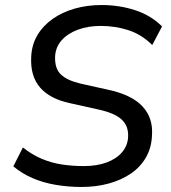

<svg xmlns="http://www.w3.org/2000/svg" viewBox="-20 -734 679 763"><path d="M304 9Q251 9 201 0.5Q151 -8 108.5 -26.5Q66 -45 33 -73L71 -148Q106 -120 144.5 -103.5Q183 -87 225 -80.5Q267 -74 313 -74Q365 -74 404 -88.5Q443 -103 465 -129Q487 -155 489 -188Q491 -218 479 -239.5Q467 -261 440 -275.5Q413 -290 366 -300L258 -324Q178 -341 139 -386.5Q100 -432 104 -508Q106 -556 128.5 -594Q151 -632 189.5 -659Q228 -686 277.5 -700Q327 -714 384 -714Q454 -714 517 -693.5Q580 -673 624 -629L585 -555Q543 -597 490.5 -614Q438 -631 380 -631Q330 -631 289.5 -616Q249 -601 225 -574Q201 -547 199 -510Q197 -463 221 -439Q245 -415 299 -402L407 -378Q502 -358 545.5 -312Q589 -266 584 -196Q582 -146 559.5 -107.5Q537 -69 499 -43.5Q461 -18 411.5 -4.5Q362 9 304 9Z"/></svg>

Font: Nunito Sans 10pt Medium
Style: Italic
Weight: 500
Italic angle: -9°
Designer: Vernon Adams
Foundry: Vernon Adams
Version: Version 3.101;gftools[0.9.27]